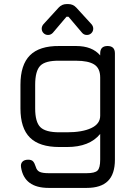

<svg xmlns="http://www.w3.org/2000/svg" viewBox="-20 -719 672 939"><path d="M184 -579Q184 -590 192 -600L267 -682Q283 -699 305 -699H315Q337 -699 353 -682L428 -600Q436 -590 436 -579Q436 -566 427 -557Q418 -548 405 -548Q391 -548 382 -558L315 -637H305L238 -558Q228 -548 215 -548Q202 -548 193 -557Q184 -566 184 -579ZM270 0Q173 0 126.5 -46Q80 -92 80 -189V-304Q80 -402 126.5 -448.5Q173 -495 270 -494H352Q431 -494 470 -448V-458Q470 -494 506 -494Q542 -494 542 -458V62Q542 132 508 166Q474 200 404 200H218Q99 200 83 100Q80 82 89.5 72Q99 62 118 62Q134 62 141.5 70Q149 78 155 97Q160 115 174 121.5Q188 128 218 128H404Q444 128 457 115Q470 102 470 62V-64Q418 0 308 0ZM270 -72H308Q382 -72 426 -92.5Q470 -113 470 -153V-340Q470 -385 441 -403.5Q412 -422 352 -422H270Q202 -423 177 -397.5Q152 -372 152 -304V-189Q152 -122 177.5 -97Q203 -72 270 -72Z"/></svg>

Font: Jura SemiBold
Style: Regular
Weight: 600
Designer: Daniel Johnson, Alexei Vanyashin
Foundry: Daniel Johnson
Version: Version 5.103